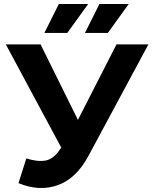

<svg xmlns="http://www.w3.org/2000/svg" viewBox="-20 -921 764 956"><path d="M72 -9 111 -132Q169 -114 208.5 -122Q248 -130 279 -178L285 -186L9 -700H182L368 -324L560 -700H719L421 -146Q361 -33 269 0.5Q177 34 72 -9ZM403 -757 475 -901H621L517 -757ZM201 -757 273 -901H419L315 -757Z"/></svg>

Font: Montserrat
Style: Bold
Weight: 700
Designer: Julieta Ulanovsky
Foundry: Julieta Ulanovsky
Version: Version 9.000; ttfautohint (v1.8.4.7-5d5b)